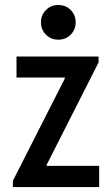

<svg xmlns="http://www.w3.org/2000/svg" viewBox="-20 -758 454 778"><path d="M32.2 0V-25.4L242.7 -439.9V-443.8H46.9V-528.8H379.4V-504.9L168.9 -89.8V-85.9H381.8V0ZM216.3 -597.2Q186.5 -597.2 166.3 -617.4Q146 -637.7 146 -667.5Q146 -697.3 166.3 -717.5Q186.5 -737.8 216.3 -737.8Q246.1 -737.8 266.4 -717.5Q286.6 -697.3 286.6 -667.5Q286.6 -637.7 266.4 -617.4Q246.1 -597.2 216.3 -597.2Z"/></svg>

Font: Reddit Sans Condensed Medium
Style: Regular
Weight: 500
Designer: Stephen Hutchings
Foundry: Reddit
Version: Version 1.014